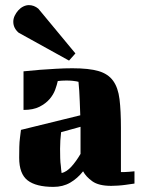

<svg xmlns="http://www.w3.org/2000/svg" viewBox="-20 -723 561 751"><path d="M453 -50H466Q475 -50 484 -51L506 -53V-5Q488 -2 471 0Q457 2 441 3Q425 4 415 4Q366 4 341 -14Q316 -32 305 -53Q283 -25 254.5 -8.5Q226 8 189 8Q121 8 88 -17.5Q55 -43 55 -106Q55 -128 55.5 -148Q56 -168 58 -183Q60 -201 62 -215L294 -272Q293 -301 292 -325.5Q291 -350 290 -367Q288 -387 287 -403Q284 -404 278 -405Q273 -406 263 -407Q253 -408 239 -408Q230 -408 222 -407.5Q214 -407 206 -406Q203 -392 196 -372.5Q189 -353 174 -335.5Q159 -318 134.5 -305.5Q110 -293 72 -293V-444Q104 -447 137 -450Q166 -452 199 -454Q232 -456 263 -456Q328 -456 365.5 -445Q403 -434 422.5 -407Q442 -380 447.5 -335Q453 -290 453 -223ZM275 -514 250 -486 53 -595Q32 -613 32 -638Q32 -650 37.5 -661.5Q43 -673 51.5 -682.5Q60 -692 71 -697.5Q82 -703 93 -703Q113 -703 130 -689ZM221 -46Q241 -51 259.5 -71.5Q278 -92 295 -121V-227L219 -206Q217 -190 216 -173.5Q215 -157 215 -141Q215 -121 215.5 -104Q216 -87 218 -74Q219 -59 221 -46Z"/></svg>

Font: Bigshot One
Style: Regular
Weight: 400
Designer: Gesine Todt
Foundry: Gesine Todt
Version: Version 1.000